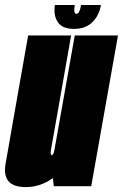

<svg xmlns="http://www.w3.org/2000/svg" viewBox="-51 -741 490 764"><path d="M163 0 159.5 -32.5Q110 3.5 52 3.5Q1.5 3.5 -18 -21Q-36.5 -44 -29 -88Q-13 -179.5 4.5 -279.5L61 -600H232L176 -281.5Q156 -168.5 152 -146Q148.5 -126.5 153.5 -124Q154 -123.5 155 -123.5Q161 -123.5 165 -141L246.5 -600H418.5L312 0ZM243.5 -626Q197 -626 179 -653Q161 -680 167.5 -721H246.5Q243.5 -701.5 245.2 -693.8Q247 -686 253.5 -686Q266 -686 271.5 -721H350.5Q344 -680 316.8 -653Q289.5 -626 243.5 -626Z"/></svg>

Font: Anybody UltraCondensed Black
Style: Italic
Weight: 900
Width: 1
Italic angle: -10°
Designer: Tyler Finck
Foundry: Etcetera Type Company
Version: Version 1.010; ttfautohint (v1.8.3) -l 8 -r 50 -G 200 -x 14 